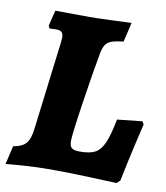

<svg xmlns="http://www.w3.org/2000/svg" viewBox="-79 -714 683 788"><g transform="rotate(10 262.0 -320.0)"><path d="M-3 10 15 -67Q52 -73 68 -91.5Q84 -110 89 -154L134 -518Q136 -536 136 -540Q136 -557 129 -563.5Q122 -570 106 -570L78 -569Q77 -572 75.5 -574.5Q74 -577 73 -580L89 -645L232 -644Q260 -644 322.5 -646.5Q385 -649 406 -650L387 -569Q353 -565 337 -559Q321 -553 313 -541Q305 -529 300 -504Q285 -423 265 -290Q245 -157 245 -130Q245 -109 254 -101Q263 -93 288 -93Q330 -93 352 -105Q374 -117 388.5 -149.5Q403 -182 416 -249L520 -260L527 -248Q522 -228 505.5 -156Q489 -84 473 -5L459 8Q434 7 347.5 3.5Q261 0 182 0Q125 0 69 4Q13 8 -3 10Z"/></g></svg>

Font: Alegreya ExtraBold
Style: Italic
Weight: 800
Italic angle: -7°
Designer: Juan Pablo del Peral
Foundry: Huerta Tipografica
Version: Version 2.007; ttfautohint (v1.6)